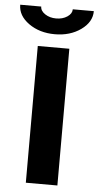

<svg xmlns="http://www.w3.org/2000/svg" viewBox="-106 -853 455 888"><g transform="rotate(5 122.0 -409.0)"><path d="M195.3 0H48.8V-634.8H195.3ZM195.3 -817.9H293Q293 -767.1 242.9 -731.4Q192.9 -695.8 122.1 -695.8Q51.3 -695.8 1.2 -731.4Q-48.8 -767.1 -48.8 -817.9H48.8Q48.8 -797.9 70.6 -783.4Q92.3 -769 122.1 -769Q152.3 -769 173.8 -783.4Q195.3 -797.9 195.3 -817.9Z"/></g></svg>

Font: Audex
Style: Regular
Weight: 400
Designer: GGBotNet
Foundry: GGBotNet
Version: 1.00